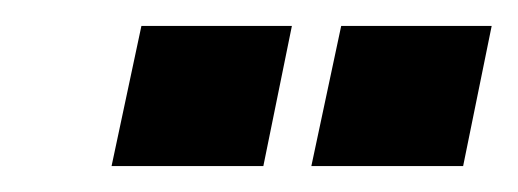

<svg xmlns="http://www.w3.org/2000/svg" viewBox="-20 -692 399 148"><path d="M220 -564 243 -672H359L337 -564ZM66 -564 89 -672H205L183 -564Z"/></svg>

Font: Saira ExtraCondensed Black
Style: Italic
Weight: 900
Width: 2
Italic angle: -12°
Designer: Hector Gatti with collaboration of the Omnibus-Type team
Foundry: Omnibus-Type
Version: Version 1.101